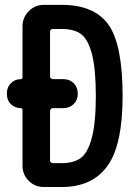

<svg xmlns="http://www.w3.org/2000/svg" viewBox="-20 -750 540 770"><path d="M180.7 -303.7V-107.4Q180.7 -96.7 192.4 -95.7H227.5Q275.4 -95.7 303.7 -116.2Q332 -136.7 348.1 -196.8Q364.3 -256.8 364.3 -364.7Q364.3 -472.7 349.1 -531.7Q334 -590.8 306.2 -612.3Q278.3 -633.8 227.5 -633.8H192.4Q181.6 -633.8 180.7 -623V-445.3Q180.7 -433.6 192.4 -432.6H234.4Q259.8 -432.6 275.9 -416Q292 -399.4 292 -374Q292 -348.6 275.4 -332.5Q258.8 -316.4 234.4 -316.4H192.4Q180.7 -315.4 180.7 -303.7ZM63.5 -316.4Q40 -316.4 23.9 -332Q7.8 -347.7 7.8 -371.1V-377.9Q7.8 -400.4 23.9 -416.5Q40 -432.6 63.5 -432.6Q70.3 -432.6 70.3 -441.4V-644.5Q70.3 -679.7 95.2 -705.1Q120.1 -730.5 155.3 -730.5H227.5Q358.4 -730.5 415 -650.9Q471.7 -571.3 471.7 -365.2Q471.7 -168 410.6 -84Q349.6 0 227.5 0H180.7H155.3Q120.1 0 95.2 -24.9Q70.3 -49.8 70.3 -85V-307.6Q70.3 -316.4 63.5 -316.4Z"/></svg>

Font: Rounded-X Mgen+ 2m medium
Style: Regular
Weight: 500
Designer: [Source Han Sans]
Ryoko NISHIZUKA  (kana & ideographs); Paul D. Hunt (Latin, Greek & Cyrillic); Wenlong ZHANG  (bopomofo
Version: Version 1.059.20150602